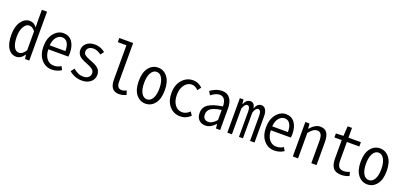

<svg xmlns="http://www.w3.org/2000/svg" viewBox="21 -1792 5937 2830"><g transform="rotate(20 2990.0 -377.0)"><path d="M225.6 13.7Q143.6 13.7 95.7 -59.6Q47.9 -132.8 47.9 -269.5Q47.9 -399.4 102.5 -476.1Q157.2 -552.7 236.3 -552.7Q270.5 -552.7 295.9 -538.6Q321.3 -524.4 348.6 -492.2L345.7 -587.9V-766.6H426.8V0H359.4L351.6 -65.4H349.6Q294.9 13.7 225.6 13.7ZM243.2 -55.7Q297.9 -55.7 345.7 -131.8V-427.7Q304.7 -485.4 252 -485.4Q202.1 -485.4 167.5 -424.8Q132.8 -364.3 132.8 -269.5Q132.8 -168 161.6 -111.8Q190.4 -55.7 243.2 -55.7Z M781.2 11.7Q682.6 11.7 617.2 -64Q551.8 -139.6 551.8 -269.5Q551.8 -396.5 615.2 -474.6Q678.7 -552.7 765.6 -552.7Q853.5 -552.7 902.8 -485.8Q952.1 -418.9 952.1 -300.8Q952.1 -277.3 948.2 -252H633.8Q635.7 -161.1 678.2 -106.9Q720.7 -52.7 791 -52.7Q849.6 -52.7 901.4 -85.9L929.7 -32.2Q862.3 11.7 781.2 11.7ZM632.8 -313.5H879.9Q879.9 -399.4 850.1 -443.8Q820.3 -488.3 766.6 -488.3Q714.8 -488.3 676.8 -441.4Q638.7 -394.5 632.8 -313.5Z M1251 12.7Q1142.6 12.7 1052.7 -61.5L1094.7 -116.2Q1135.7 -83 1170.9 -66.4Q1206.1 -49.8 1252.9 -49.8Q1305.7 -49.8 1334 -75.2Q1362.3 -100.6 1362.3 -139.6Q1362.3 -160.2 1353 -176.8Q1343.8 -193.4 1322.3 -207Q1300.8 -220.7 1285.2 -228.5Q1269.5 -236.3 1239.3 -248Q1210.9 -258.8 1193.4 -266.6Q1175.8 -274.4 1151.4 -288.6Q1127 -302.7 1113.3 -317.4Q1099.6 -332 1089.4 -355Q1079.1 -377.9 1079.1 -404.3Q1079.1 -468.8 1127.4 -511.2Q1175.8 -553.7 1259.8 -553.7Q1345.7 -553.7 1419.9 -495.1L1380.9 -442.4Q1314.5 -490.2 1259.8 -490.2Q1209 -490.2 1183.1 -466.3Q1157.2 -442.4 1157.2 -408.2Q1157.2 -389.6 1164.6 -376Q1171.9 -362.3 1191.4 -349.6Q1210.9 -336.9 1222.2 -332Q1233.4 -327.1 1264.6 -314.5Q1272.5 -311.5 1276.4 -309.6Q1301.8 -299.8 1310.5 -295.9Q1319.3 -292 1342.3 -281.7Q1365.2 -271.5 1375 -264.2Q1384.8 -256.8 1400.9 -243.2Q1417 -229.5 1423.8 -216.3Q1430.7 -203.1 1436.5 -184.6Q1442.4 -166 1442.4 -144.5Q1442.4 -77.1 1391.1 -32.2Q1339.8 12.7 1251 12.7Z M1835 12.7Q1695.3 12.7 1695.3 -163.1V-701.2H1560.5V-766.6H1777.3V-156.2Q1777.3 -55.7 1855.5 -55.7Q1888.7 -55.7 1926.8 -78.1L1948.2 -13.7Q1889.6 12.7 1835 12.7Z M2045.9 -269.5Q2045.9 -406.2 2104 -479.5Q2162.1 -552.7 2250 -552.7Q2337.9 -552.7 2396 -479.5Q2454.1 -406.2 2454.1 -269.5Q2454.1 -133.8 2396 -61Q2337.9 11.7 2250 11.7Q2162.1 11.7 2104 -61Q2045.9 -133.8 2045.9 -269.5ZM2370.1 -269.5Q2370.1 -370.1 2336.9 -428.2Q2303.7 -486.3 2250 -486.3Q2196.3 -486.3 2163.1 -428.2Q2129.9 -370.1 2129.9 -269.5Q2129.9 -168 2163.1 -111.8Q2196.3 -55.7 2250 -55.7Q2303.7 -55.7 2336.9 -111.8Q2370.1 -168 2370.1 -269.5Z M2794.9 12.7Q2693.4 12.7 2626.5 -63Q2559.6 -138.7 2559.6 -269.5Q2559.6 -399.4 2629.4 -476.6Q2699.2 -553.7 2799.8 -553.7Q2880.9 -553.7 2945.3 -491.2L2903.3 -436.5Q2855.5 -487.3 2803.7 -487.3Q2734.4 -487.3 2689 -426.3Q2643.6 -365.2 2643.6 -269.5Q2643.6 -172.9 2687.5 -113.8Q2731.4 -54.7 2802.7 -54.7Q2867.2 -54.7 2919.9 -109.4L2956.1 -54.7Q2886.7 12.7 2794.9 12.7Z M3191.4 12.7Q3127.9 12.7 3088.9 -25.9Q3049.8 -64.5 3049.8 -135.7Q3049.8 -223.6 3120.6 -271.5Q3191.4 -319.3 3340.8 -340.8Q3340.8 -404.3 3316.4 -445.8Q3292 -487.3 3238.3 -487.3Q3181.6 -487.3 3104.5 -429.7L3071.3 -486.3Q3162.1 -552.7 3252 -552.7Q3335 -552.7 3377.9 -496.1Q3420.9 -439.5 3420.9 -341.8V0H3355.5L3347.7 -67.4H3343.8Q3271.5 12.7 3191.4 12.7ZM3213.9 -52.7Q3274.4 -52.7 3340.8 -127V-286.1Q3224.6 -268.6 3177.2 -234.9Q3129.9 -201.2 3129.9 -142.6Q3129.9 -95.7 3152.8 -74.2Q3175.8 -52.7 3213.9 -52.7Z M3533.2 0V-541H3590.8L3597.7 -473.6H3601.6Q3633.8 -552.7 3698.2 -552.7Q3759.8 -552.7 3774.4 -467.8Q3804.7 -552.7 3870.1 -552.7Q3913.1 -552.7 3936.5 -515.6Q3960 -478.5 3960 -408.2V0H3889.6V-394.5Q3889.6 -483.4 3842.8 -483.4Q3803.7 -483.4 3778.3 -404.3V0H3715.8V-394.5Q3715.8 -483.4 3672.9 -483.4Q3634.8 -483.4 3605.5 -404.3V0Z M4271.5 11.7Q4172.9 11.7 4107.4 -64Q4042 -139.6 4042 -269.5Q4042 -396.5 4105.5 -474.6Q4168.9 -552.7 4255.9 -552.7Q4343.8 -552.7 4393.1 -485.8Q4442.4 -418.9 4442.4 -300.8Q4442.4 -277.3 4438.5 -252H4124Q4126 -161.1 4168.5 -106.9Q4210.9 -52.7 4281.2 -52.7Q4339.8 -52.7 4391.6 -85.9L4419.9 -32.2Q4352.5 11.7 4271.5 11.7ZM4123 -313.5H4370.1Q4370.1 -399.4 4340.3 -443.8Q4310.5 -488.3 4256.8 -488.3Q4205.1 -488.3 4167 -441.4Q4128.9 -394.5 4123 -313.5Z M4560.5 0V-541H4626L4632.8 -463.9H4637.7Q4714.8 -552.7 4793.9 -552.7Q4866.2 -552.7 4899.4 -504.4Q4932.6 -456.1 4932.6 -356.4V0H4850.6V-346.7Q4850.6 -418 4831.5 -450.7Q4812.5 -483.4 4766.6 -483.4Q4708 -483.4 4642.6 -398.4V0Z M5322.3 11.7Q5232.4 11.7 5193.8 -38.1Q5155.3 -87.9 5155.3 -182.6V-473.6H5041V-536.1L5158.2 -541L5168 -694.3H5236.3V-541H5431.6V-473.6H5236.3V-180.7Q5236.3 -117.2 5259.8 -85.4Q5283.2 -53.7 5338.9 -53.7Q5382.8 -53.7 5428.7 -75.2L5445.3 -14.6Q5382.8 11.7 5322.3 11.7Z M5526.4 -269.5Q5526.4 -406.2 5584.5 -479.5Q5642.6 -552.7 5730.5 -552.7Q5818.4 -552.7 5876.5 -479.5Q5934.6 -406.2 5934.6 -269.5Q5934.6 -133.8 5876.5 -61Q5818.4 11.7 5730.5 11.7Q5642.6 11.7 5584.5 -61Q5526.4 -133.8 5526.4 -269.5ZM5850.6 -269.5Q5850.6 -370.1 5817.4 -428.2Q5784.2 -486.3 5730.5 -486.3Q5676.8 -486.3 5643.6 -428.2Q5610.4 -370.1 5610.4 -269.5Q5610.4 -168 5643.6 -111.8Q5676.8 -55.7 5730.5 -55.7Q5784.2 -55.7 5817.4 -111.8Q5850.6 -168 5850.6 -269.5Z"/></g></svg>

Font: GenEi Gothic M SemiLight
Style: Regular
Weight: 350
Designer: o_tamon (Modified); [Source Han Sans]
Ryoko NISHIZUKA  (kana & ideographs); Paul D. Hunt (Latin, Greek & Cyrillic); Wenl
Version: Version 1.1a;Original Version 1.004